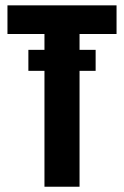

<svg xmlns="http://www.w3.org/2000/svg" viewBox="-20 -708 471 728"><path d="M8.3 -687.7V-579.1H148.6V0H281.6V-579.1H421.9V-687.7ZM87.6 -439.4H342.6V-519H87.6Z"/></svg>

Font: Secuela Black
Style: Regular
Weight: 900
Designer: Fernando Haro
Foundry: deFharo
Version: Version 1.704